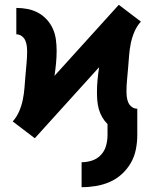

<svg xmlns="http://www.w3.org/2000/svg" viewBox="-20 -563 640 800"><path d="M320 217V113Q342 113 363.5 106Q385 99 400.5 82.5Q416 66 422 44Q428 22 428 0V-46Q415 -59 406 -74.5Q397 -90 392 -107.5Q387 -125 385.5 -143Q384 -161 384 -179Q384 -205 386.5 -231Q389 -257 393 -283L125 13L79 -22L33 -57Q50 -76 60 -99.5Q70 -123 75 -147.5Q80 -172 82 -197Q84 -222 86 -247.5Q88 -273 90.5 -298Q93 -323 93 -348Q93 -360 91.5 -372Q90 -384 85 -395Q80 -406 70 -413Q60 -420 48 -420V-530Q72 -530 95 -525.5Q118 -521 138.5 -510Q159 -499 175 -481.5Q191 -464 200.5 -442.5Q210 -421 213 -397.5Q216 -374 216 -351Q216 -325 213.5 -299Q211 -273 207 -247L475 -543L521 -508L567 -473Q550 -454 540 -430.5Q530 -407 525 -382.5Q520 -358 518 -333Q516 -308 514 -282.5Q512 -257 509.5 -232Q507 -207 507 -182Q507 -170 508.5 -158Q510 -146 515 -135Q520 -124 530 -117Q540 -110 552 -110V0Q552 30 546 60Q540 90 525 116Q510 142 487.5 162.5Q465 183 437.5 195Q410 207 380 212Q350 217 320 217Z"/></svg>

Font: Iosevka Slab XBdEx
Style: Regular
Weight: 800
Width: 7
Monospace: yes
Designer: Belleve Invis
Foundry: Belleve Invis
Version: Version 11.1.0; ttfautohint (v1.8.3)